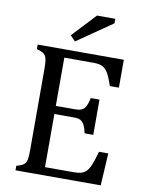

<svg xmlns="http://www.w3.org/2000/svg" viewBox="-94 -936 764 1003"><g transform="rotate(10 287.5 -435.0)"><path d="M516 -667V-519H468Q460 -543 452.5 -561Q445 -579 436.5 -591.5Q428 -604 418 -611Q408 -618 394.5 -621Q381 -624 362 -624H208V-368H312Q333 -368 345.5 -374Q358 -380 366 -394.5Q374 -409 381 -440H427V-253H381Q375 -282 366.5 -297Q358 -312 346.5 -318.5Q335 -325 312 -325H208V-43H359Q383 -43 398 -47Q413 -51 424 -61Q435 -71 443 -87.5Q451 -104 456.5 -121Q462 -138 472 -171H521L511 0H59V-24Q89 -32 99.5 -41.5Q110 -51 113 -68.5Q116 -86 116 -122V-544Q116 -578 113.5 -593.5Q111 -609 105.5 -617.5Q100 -626 91 -631Q82 -636 59 -643V-667ZM435 -870V-846L248 -717L221 -745L338 -870Z"/></g></svg>

Font: Myanglish
Style: Regular
Weight: 400
Designer: KyawKyaw ( MaYenGone)
Foundry: TattooFont3D
Version: Version 1.003 December 13, 2014